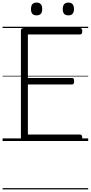

<svg xmlns="http://www.w3.org/2000/svg" viewBox="-20 -1092 703 1487"><path d="M169 0Q155 0 148.5 -6Q142 -12 142 -23V-856Q142 -866 149 -870.5Q156 -875 170 -875H600Q608 -875 612.5 -869.5Q617 -864 617 -850Q617 -836 612.5 -830.5Q608 -825 600 -825H196V-488H538Q546 -488 550 -482.5Q554 -477 554 -463Q554 -449 550 -443.5Q546 -438 538 -438H196V-50H600Q608 -50 612.5 -44.5Q617 -39 617 -25Q617 -11 612.5 -5.5Q608 0 600 0ZM263 -973Q241 -973 230.5 -985Q220 -997 220 -1021Q220 -1047 230.5 -1059.5Q241 -1072 263 -1072Q285 -1072 296 -1059.5Q307 -1047 307 -1022Q307 -997 296 -985Q285 -973 263 -973ZM510 -973Q487 -973 476.5 -985Q466 -997 466 -1021Q466 -1047 477 -1059.5Q488 -1072 509 -1072Q531 -1072 542 -1059.5Q553 -1047 553 -1022Q553 -997 542 -985Q531 -973 510 -973ZM0 365H663V375H0ZM0 -20H663V0H0ZM0 -505H663V-500H0ZM0 -885H663V-875H0Z"/></svg>

Font: Playwrite GB S Guides
Style: Regular
Weight: 400
Designer: Veronika Burian, José Scaglione
Foundry: TypeTogether
Version: Version 1.003